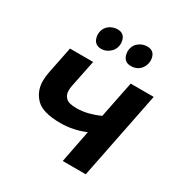

<svg xmlns="http://www.w3.org/2000/svg" viewBox="-173 -885 973 1019"><g transform="rotate(30 313.5 -375.5)"><path d="M460 -536H601L494 0H353L392 -199Q319 -168 241 -168Q132 -168 90.5 -210.8Q49 -253.5 49 -316Q49 -341.5 55 -372L88 -536H230L196 -370Q193 -353.5 193 -340.5Q193 -312.5 210.5 -295.8Q228 -279 275 -279Q311 -279 346 -288Q381 -297 415 -312ZM232 -617Q183 -617 178 -673Q178 -699 189.5 -716.2Q201 -733.5 219.2 -742.2Q237.5 -751 257 -751Q305 -751 309 -696Q309 -660.5 285 -638.8Q261 -617 232 -617ZM413 -617Q365 -617 360 -673Q360 -710 384 -730.5Q408 -751 438 -751Q488 -751 491 -696Q491 -676.5 482.5 -658.5Q474 -640.5 456.5 -628.8Q439 -617 413 -617Z"/></g></svg>

Font: Argentum Sans Medium
Style: Italic
Weight: 500
Italic angle: -11°
Designer: Julieta Ulanovsky (font), Cristiano Sobral (main changes and remaster)
Foundry: Julieta Ulanovsky (font), Cristiano Sobral (main changes and remaster)
Version: Version 2.007;June 15, 2022;FontCreator 14.0.0.2814 64-bit; 